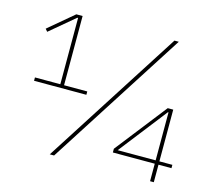

<svg xmlns="http://www.w3.org/2000/svg" viewBox="-100 -821 1052 943"><g transform="rotate(15 425.5 -349.0)"><path d="M757 0V-89H823V-106H757V-369H729L525 -108V-89H738V0ZM738 -106H545L735 -350H738ZM250 0 697 -698H675L228 0ZM326 -329V-346H208V-698H176L49 -591L60 -578L185 -683H189V-346H60V-329Z"/></g></svg>

Font: IBM Plex Arabic Thin
Style: Regular
Weight: 100
Designer: Mike Abbink, Paul van der Laan, Pieter van Rosmalen, Wael Morcos, Khajak Apelian
Foundry: Bold Monday
Version: Version 1.0